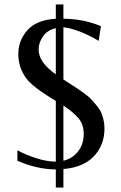

<svg xmlns="http://www.w3.org/2000/svg" viewBox="-20 -753 540 860"><path d="M264 -733V-669Q351 -669 432 -636L422 -570Q334 -622 264 -631V-397Q271 -392 295.5 -376.5Q320 -361 329 -355Q338 -349 358.5 -334Q379 -319 388 -309Q397 -299 411 -282.5Q425 -266 432 -252Q448 -215 448 -178Q448 -103 400.5 -53Q353 -3 264 4V87H230V6Q144 5 58 -33V-80Q89 -62 139 -45.5Q189 -29 230 -29V-301Q127 -362 97 -403Q62 -451 62 -511.5Q62 -572 103 -618Q144 -664 230 -669V-733ZM153 -531Q153 -474 230 -420V-627Q192 -618 172.5 -590Q153 -562 153 -531ZM264 -280V-33Q307 -44 331 -76.5Q355 -109 355 -152.5Q355 -196 331.5 -223.5Q308 -251 264 -280Z"/></svg>

Font: Belleza
Style: Regular
Weight: 400
Designer: Eduardo Rodriguez Tunni
Foundry: Eduardo Rodriguez Tunni
Version: Version 1.001